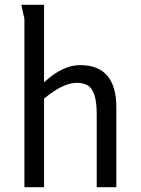

<svg xmlns="http://www.w3.org/2000/svg" viewBox="-20 -782 587 802"><path d="M82 -703 69 -762H164V-438Q241 -510 315 -510Q466 -510 466 -333V0H384V-306Q384 -402 347 -425Q329 -436 301 -436Q243 -436 164 -370V0H82Z"/></svg>

Font: Rosario
Style: Regular
Weight: 400
Designer: Hector Gatti
Foundry: Omnibus-Type
Version: Version 1.002